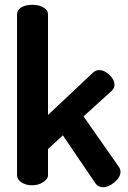

<svg xmlns="http://www.w3.org/2000/svg" viewBox="-20 -772 532 800"><path d="M482 -56Q482 -34 457.5 -13Q433 8 409 8Q389 8 377 -9L242 -208L180 -151V-41Q180 -26 160 -13Q140 0 114 0Q87 0 69 -12.5Q51 -25 51 -41V-712Q51 -730 68.5 -741Q86 -752 114 -752Q142 -752 161 -741Q180 -730 180 -712V-293L368 -470Q380 -480 394 -480Q415 -480 436 -460Q457 -440 457 -418Q457 -405 446 -394L328 -287L475 -77Q482 -67 482 -56Z"/></svg>

Font: Dosis
Style: Regular
Weight: 400
Designer: Edgar Tolentino, Pablo Impallari, Igino Marini
Foundry: Edgar Tolentino, Pablo Impallari, Igino Marini
Version: Version 1.007;Glyphs 3.1.1 (3134)